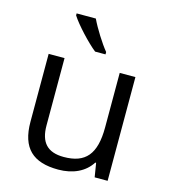

<svg xmlns="http://www.w3.org/2000/svg" viewBox="-114 -857 843 957"><g transform="rotate(15 307.0 -378.0)"><path d="M354.5 -618.2C325.7 -652.8 282.7 -721.2 261.7 -766.1H162.6V-755.9C188.5 -714.8 258.3 -639.6 300.8 -606H354.5ZM80.1 -535.2V-185.1C80.1 -48.8 144.5 9.8 274.9 9.8C350.6 9.8 411.6 -19 444.8 -71.8H449.2L460.9 0H527.8V-535.2H446.8V-253.9C446.8 -115.2 397 -58.1 285.2 -58.1C200.7 -58.1 162.1 -100.6 162.1 -188V-535.2Z"/></g></svg>

Font: Open Sans
Style: Regular
Weight: 400
Foundry: Ascender Corporation
Version: Version 1.100;PS 001.100;hotconv 1.0.88;makeotf.lib2.5.64775